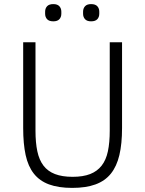

<svg xmlns="http://www.w3.org/2000/svg" viewBox="-20 -904 708 936"><path d="M153 -698V-267Q153 -209 162 -166.5Q171 -124 192 -96.5Q213 -69 248 -55.5Q283 -42 334 -42Q385 -42 419.5 -55.5Q454 -69 475.5 -96.5Q497 -124 506 -166.5Q515 -209 515 -267V-698H575V-280Q575 -203 562 -148Q549 -93 520.5 -57.5Q492 -22 445.5 -5Q399 12 332 12Q265 12 219 -5Q173 -22 145 -57.5Q117 -93 105 -148Q93 -203 93 -280V-698ZM240 -800Q219 -800 209.5 -810.5Q200 -821 200 -837V-847Q200 -863 209.5 -873.5Q219 -884 240 -884Q260 -884 269.5 -873.5Q279 -863 279 -847V-837Q279 -821 269.5 -810.5Q260 -800 240 -800ZM424 -800Q404 -800 394.5 -810.5Q385 -821 385 -837V-847Q385 -863 394.5 -873.5Q404 -884 424 -884Q445 -884 454.5 -873.5Q464 -863 464 -847V-837Q464 -821 454.5 -810.5Q445 -800 424 -800Z"/></svg>

Font: IBM Plex Sans Arabic Light
Style: Regular
Weight: 300
Designer: Mike Abbink, Paul van der Laan, Pieter van Rosmalen, Wael Morcos, Khajak Apelian
Foundry: Bold Monday
Version: Version 1.2